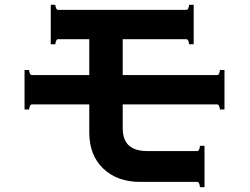

<svg xmlns="http://www.w3.org/2000/svg" viewBox="-20 -749 1040 798"><path d="M913 -458V-294H894Q894 -300 891 -307.5Q888 -315 883 -315H490V-218Q490 -168 515.5 -144.5Q541 -121 594 -121H800Q805 -121 808 -128.5Q811 -136 811 -143H830V29H811Q811 22 808 14.5Q805 7 800 7H562Q467 7 409 -48.5Q351 -104 351 -199V-315H112Q107 -315 104 -307.5Q101 -300 101 -294H82V-458H101Q101 -452 104 -444.5Q107 -437 112 -437H351V-586H221Q216 -586 213 -578.5Q210 -571 210 -565H191V-729H210Q210 -723 213 -715.5Q216 -708 221 -708H755Q760 -708 763 -715.5Q766 -723 766 -729H785V-565H766Q766 -571 763 -578.5Q760 -586 755 -586H490V-437H883Q888 -437 891 -444.5Q894 -452 894 -458Z"/></svg>

Font: Aoboshi One
Style: Regular
Weight: 400
Designer: IKIMOJI
Foundry: Natsumi Matsuba
Version: Version 1.000; ttfautohint (v1.8.3)